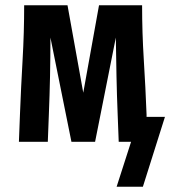

<svg xmlns="http://www.w3.org/2000/svg" viewBox="-20 -540 648 731"><path d="M424 171 479 0H432L428 -104Q425 -177 423.5 -250.5Q422 -324 421 -397L342 0H252L172 -397Q172 -324 170.5 -250.5Q169 -177 166 -104L162 0H52L56 -104Q60 -208 66 -312Q72 -416 72 -520H237L297 -187L357 -520H521Q521 -416 527.5 -312Q534 -208 538 -104V-95H608L524 171Z"/></svg>

Font: Iosevka QP
Style: Bold
Weight: 700
Designer: Belleve Invis
Foundry: Belleve Invis
Version: Version 20.0.0; ttfautohint (v1.8.4)